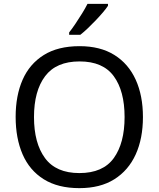

<svg xmlns="http://www.w3.org/2000/svg" viewBox="-20 -964 821 994"><path d="M720 -358Q720 -247 682.5 -164.5Q645 -82 572 -36Q499 10 391 10Q280 10 206.5 -36Q133 -82 97 -165Q61 -248 61 -359Q61 -469 97 -551Q133 -633 206.5 -679Q280 -725 392 -725Q499 -725 572 -679.5Q645 -634 682.5 -551.5Q720 -469 720 -358ZM156 -358Q156 -223 213 -145.5Q270 -68 391 -68Q513 -68 569 -145.5Q625 -223 625 -358Q625 -493 569 -569.5Q513 -646 392 -646Q271 -646 213.5 -569.5Q156 -493 156 -358ZM539 -934Q530 -920 513 -900Q496 -880 475.5 -858.5Q455 -837 434.5 -817.5Q414 -798 396 -784H338V-796Q353 -815 370.5 -841Q388 -867 405 -894.5Q422 -922 433 -944H539Z"/></svg>

Font: Noto Sans Vithkuqi
Style: Regular
Weight: 400
Version: Version 1.001